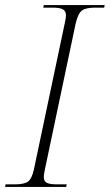

<svg xmlns="http://www.w3.org/2000/svg" viewBox="-31 -734 431 754"><path d="M-11 0 -9 -10H27Q64 -10 79 -21Q94 -32 102 -68L224 -646Q226 -654 227 -661.5Q228 -669 228 -674Q228 -690 216.5 -697Q205 -704 175 -704H139L141 -714H380L378 -704H342Q305 -704 290 -692Q275 -680 266 -641L146 -72Q144 -62 142.5 -53.5Q141 -45 141 -39Q141 -22 153 -16Q165 -10 194 -10H231L229 0Z"/></svg>

Font: Noto Serif Display ExtraLight
Style: Italic
Weight: 200
Italic angle: -12°
Designer: Monotype Design Team
Foundry: Monotype Imaging Inc.
Version: Version 2.009